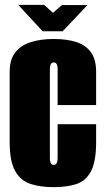

<svg xmlns="http://www.w3.org/2000/svg" viewBox="-20 -761 435 793"><path d="M202 12Q148 12 107 -1Q66 -14 43 -54Q20 -94 20 -173V-465Q20 -515 43 -544.5Q66 -574 107 -587Q148 -600 202 -600Q257 -600 296 -587Q335 -574 356 -544.5Q377 -515 377 -465V-327H218V-473Q218 -485 216 -491.5Q214 -498 210.5 -500.5Q207 -503 202 -503Q197 -503 193.5 -500.5Q190 -498 188 -491.5Q186 -485 186 -473V-110Q186 -99 188 -92Q190 -85 193.5 -82.5Q197 -80 202 -80Q207 -80 210.5 -82.5Q214 -85 216 -92Q218 -99 218 -110V-248H377V-174Q377 -94 356 -54Q335 -14 296 -1Q257 12 202 12ZM156 -632 55 -741H162L199 -708L236 -740H341L239 -632Z"/></svg>

Font: Alumni Sans Black
Style: Regular
Weight: 900
Designer: Robert E. Leuschke
Foundry: Robert E. Leuschke
Version: Version 1.018